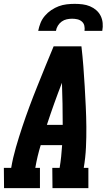

<svg xmlns="http://www.w3.org/2000/svg" viewBox="-35 -975 555 995"><path d="M-14 0 -15 -105H23Q32 -158 47.5 -211.5Q63 -265 80.5 -317.5Q98 -370 117.5 -422.5Q137 -475 158 -527Q179 -579 200 -631Q221 -683 243 -735H387Q393 -683 397 -631Q401 -579 404 -527Q407 -475 409.5 -422.5Q412 -370 412.5 -317.5Q413 -265 410.5 -211.5Q408 -158 399 -105H423V0H237L236 -105H274Q279 -135 282 -164Q285 -193 287 -223H176Q167 -194 160 -164.5Q153 -135 148 -105H172V0ZM208 -328H290Q290 -383 289 -437.5Q288 -492 286 -546Q265 -492 245.5 -437.5Q226 -383 208 -328ZM163 -815Q167 -836 175 -856Q183 -876 197.5 -893Q212 -910 230.5 -922.5Q249 -935 269 -942.5Q289 -950 310 -952.5Q331 -955 352 -955Q373 -955 393 -952.5Q413 -950 431 -942.5Q449 -935 463.5 -922.5Q478 -910 486.5 -893Q495 -876 497 -856Q499 -836 495 -815H403Q405 -829 402 -842Q399 -855 389 -863.5Q379 -872 366 -875Q353 -878 339 -878Q325 -878 311 -875Q297 -872 285 -863.5Q273 -855 265 -842Q257 -829 255 -815Z"/></svg>

Font: Iosevka Curly Slab Extrabold
Style: Italic
Weight: 800
Italic angle: -9°
Monospace: yes
Designer: Belleve Invis
Foundry: Belleve Invis
Version: Version 22.1.2; ttfautohint (v1.8.4)